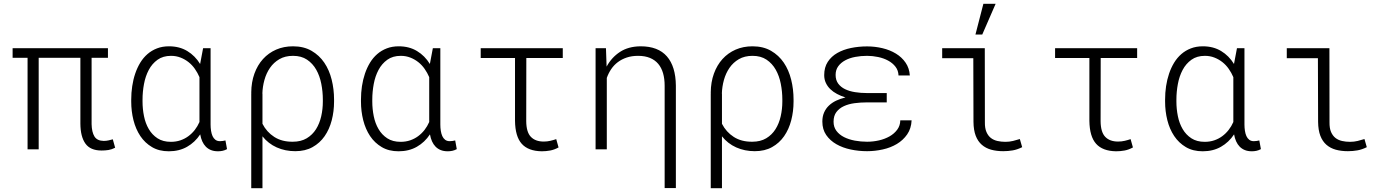

<svg xmlns="http://www.w3.org/2000/svg" viewBox="-20 -780 7241 1003"><path d="M543.9 -478H458.5V-131.3Q459.5 -89.8 473.4 -67.1Q487.3 -44.4 522 -43.9Q534.7 -43.9 546.9 -46.6Q559.1 -49.3 569.3 -52.2L581.5 -8.3Q563.5 1 546.4 3.7Q529.3 6.3 510.7 6.3Q452.1 6.3 426.3 -29.8Q400.4 -65.9 399.9 -133.8V-478H182.1V0H124V-478H45.9V-528.3H543.9Z M1080.1 -528.3V-129.4Q1080.1 -112.8 1082.5 -96.9Q1085 -81.1 1090.3 -69.1Q1095.7 -57.1 1105.2 -49.8Q1114.7 -42.5 1129.4 -42.5Q1137.2 -42.5 1144.3 -43.7Q1151.4 -44.9 1157.7 -46.4L1166 -1Q1154.3 5.4 1142.8 7.8Q1131.3 10.3 1118.7 10.3Q1097.7 10.3 1082 3.9Q1066.4 -2.4 1055.2 -13.9Q1043.9 -25.4 1036.6 -41.7Q1029.3 -58.1 1025.9 -78.1Q998.5 -36.6 957.3 -13.2Q916 10.3 861.8 10.3Q811 10.3 774.2 -11.5Q737.3 -33.2 713.1 -69.3Q689 -105.5 677.2 -152.3Q665.5 -199.2 665.5 -249.5V-259.8Q665.5 -295.4 670.7 -329.8Q675.8 -364.3 686.3 -395.3Q696.8 -426.3 712.6 -452.4Q728.5 -478.5 750.5 -497.6Q772.5 -516.6 800.3 -527.3Q828.1 -538.1 862.8 -538.1Q917.5 -538.1 958.3 -513.4Q999 -488.8 1025.4 -445.8L1041 -528.3ZM724.6 -249.5Q724.6 -210.9 732.2 -173.3Q739.7 -135.7 757.1 -106Q774.4 -76.2 802.7 -57.6Q831.1 -39.1 872.6 -39.1Q899.4 -39.1 922.4 -46.9Q945.3 -54.7 964.1 -68.6Q982.9 -82.5 997.6 -101.3Q1012.2 -120.1 1022 -142.6V-377Q1012.2 -399.9 998 -420.2Q983.9 -440.4 965.1 -455.3Q946.3 -470.2 923.3 -479.2Q900.4 -488.3 873.5 -488.3Q831.5 -488.3 803 -467.8Q774.4 -447.3 757.1 -414.6Q739.7 -381.8 732.2 -341.1Q724.6 -300.3 724.6 -259.8Z M1725.1 -249.5Q1725.1 -198.2 1712.9 -151.4Q1700.7 -104.5 1675.8 -68.6Q1650.9 -32.7 1612.8 -11.5Q1574.7 9.8 1522.5 9.8Q1469.7 9.8 1425.5 -10Q1381.3 -29.8 1351.1 -67.9V203.1H1292.5V-292.5H1293L1292.5 -296.9Q1293 -351.1 1309.1 -395.5Q1325.2 -439.9 1354 -471.7Q1382.8 -503.4 1422.6 -520.8Q1462.4 -538.1 1510.7 -538.1Q1566.9 -538.1 1607.4 -514.6Q1647.9 -491.2 1674.1 -452.6Q1700.2 -414.1 1712.6 -364Q1725.1 -314 1725.1 -259.8ZM1666.5 -259.8Q1666.5 -301.3 1658.4 -342.3Q1650.4 -383.3 1632.1 -415.8Q1613.8 -448.2 1584 -468.3Q1554.2 -488.3 1510.7 -488.3Q1469.2 -488.3 1439.5 -470.9Q1409.7 -453.6 1390.4 -425.5Q1371.1 -397.5 1361.3 -362.1Q1351.6 -326.7 1350.6 -291H1351.1V-133.3Q1373 -90.3 1412.8 -64.7Q1452.6 -39.1 1509.3 -39.6Q1552.2 -39.6 1582.3 -57.6Q1612.3 -75.7 1630.9 -105.2Q1649.4 -134.8 1658 -172.4Q1666.5 -210 1666.5 -249.5Z M2280.3 -528.3V-129.4Q2280.3 -112.8 2282.7 -96.9Q2285.2 -81.1 2290.5 -69.1Q2295.9 -57.1 2305.4 -49.8Q2314.9 -42.5 2329.6 -42.5Q2337.4 -42.5 2344.5 -43.7Q2351.6 -44.9 2357.9 -46.4L2366.2 -1Q2354.5 5.4 2343 7.8Q2331.5 10.3 2318.8 10.3Q2297.9 10.3 2282.2 3.9Q2266.6 -2.4 2255.4 -13.9Q2244.1 -25.4 2236.8 -41.7Q2229.5 -58.1 2226.1 -78.1Q2198.7 -36.6 2157.5 -13.2Q2116.2 10.3 2062 10.3Q2011.2 10.3 1974.4 -11.5Q1937.5 -33.2 1913.3 -69.3Q1889.2 -105.5 1877.4 -152.3Q1865.7 -199.2 1865.7 -249.5V-259.8Q1865.7 -295.4 1870.8 -329.8Q1876 -364.3 1886.5 -395.3Q1897 -426.3 1912.8 -452.4Q1928.7 -478.5 1950.7 -497.6Q1972.7 -516.6 2000.5 -527.3Q2028.3 -538.1 2063 -538.1Q2117.7 -538.1 2158.4 -513.4Q2199.2 -488.8 2225.6 -445.8L2241.2 -528.3ZM1924.8 -249.5Q1924.8 -210.9 1932.4 -173.3Q1939.9 -135.7 1957.3 -106Q1974.6 -76.2 2002.9 -57.6Q2031.2 -39.1 2072.8 -39.1Q2099.6 -39.1 2122.6 -46.9Q2145.5 -54.7 2164.3 -68.6Q2183.1 -82.5 2197.8 -101.3Q2212.4 -120.1 2222.2 -142.6V-377Q2212.4 -399.9 2198.2 -420.2Q2184.1 -440.4 2165.3 -455.3Q2146.5 -470.2 2123.5 -479.2Q2100.6 -488.3 2073.7 -488.3Q2031.7 -488.3 2003.2 -467.8Q1974.6 -447.3 1957.3 -414.6Q1939.9 -381.8 1932.4 -341.1Q1924.8 -300.3 1924.8 -259.8Z M2919.9 -477.1H2729.5L2729 -147Q2729.5 -89.8 2753.2 -65.2Q2776.9 -40.5 2820.3 -40.5Q2838.4 -40.5 2855 -44.4Q2871.6 -48.3 2885.7 -53.2L2897.9 -9.8Q2875.5 2.4 2854 6.3Q2832.5 10.3 2810.1 10.3Q2739.7 9.3 2705.6 -28.8Q2671.4 -66.9 2670.4 -148.9V-477.1H2491.2V-528.3H2919.9Z M3145.5 -528.3 3148.9 -432.1Q3174.8 -480 3218.8 -508.8Q3262.7 -537.6 3326.7 -538.1Q3418 -538.1 3463.9 -485.4Q3509.8 -432.6 3510.7 -332.5V202.6H3452.1V-332Q3452.1 -368.7 3443.8 -397.5Q3435.5 -426.3 3418.5 -446.5Q3401.4 -466.8 3375.2 -477.5Q3349.1 -488.3 3313.5 -488.3Q3280.3 -488.3 3254.2 -479.5Q3228 -470.7 3207.8 -455.6Q3187.5 -440.4 3173.1 -419.2Q3158.7 -397.9 3149.9 -373V0H3091.3V-528.3Z M4125.5 -249.5Q4125.5 -198.2 4113.3 -151.4Q4101.1 -104.5 4076.2 -68.6Q4051.3 -32.7 4013.2 -11.5Q3975.1 9.8 3922.9 9.8Q3870.1 9.8 3825.9 -10Q3781.7 -29.8 3751.5 -67.9V203.1H3692.9V-292.5H3693.4L3692.9 -296.9Q3693.4 -351.1 3709.5 -395.5Q3725.6 -439.9 3754.4 -471.7Q3783.2 -503.4 3823 -520.8Q3862.8 -538.1 3911.1 -538.1Q3967.3 -538.1 4007.8 -514.6Q4048.3 -491.2 4074.5 -452.6Q4100.6 -414.1 4113 -364Q4125.5 -314 4125.5 -259.8ZM4066.9 -259.8Q4066.9 -301.3 4058.8 -342.3Q4050.8 -383.3 4032.5 -415.8Q4014.2 -448.2 3984.4 -468.3Q3954.6 -488.3 3911.1 -488.3Q3869.6 -488.3 3839.8 -470.9Q3810.1 -453.6 3790.8 -425.5Q3771.5 -397.5 3761.7 -362.1Q3752 -326.7 3751 -291H3751.5V-133.3Q3773.4 -90.3 3813.2 -64.7Q3853 -39.1 3909.7 -39.6Q3952.6 -39.6 3982.7 -57.6Q4012.7 -75.7 4031.2 -105.2Q4049.8 -134.8 4058.3 -172.4Q4066.9 -210 4066.9 -249.5Z M4507.8 -245.1Q4475.6 -245.1 4444.3 -241Q4413.1 -236.8 4388.7 -225.6Q4364.3 -214.4 4349.4 -194.8Q4334.5 -175.3 4334.5 -144Q4334.5 -116.2 4349.6 -96.2Q4364.7 -76.2 4389.4 -63.7Q4414.1 -51.3 4445.6 -45.4Q4477.1 -39.6 4509.8 -39.6Q4541 -39.6 4571.8 -46.6Q4602.5 -53.7 4627 -67.6Q4651.4 -81.5 4667 -102.5Q4682.6 -123.5 4683.1 -151.4H4742.2Q4740.2 -108.4 4719 -77.9Q4697.8 -47.4 4665 -27.8Q4632.3 -8.3 4591.6 0.7Q4550.8 9.8 4509.8 9.8Q4465.8 9.8 4424.1 1Q4382.3 -7.8 4349.4 -26.6Q4316.4 -45.4 4296.1 -74.7Q4275.9 -104 4275.9 -145Q4275.9 -171.4 4284.9 -192.1Q4293.9 -212.9 4310.1 -228.3Q4326.2 -243.7 4348.1 -254.2Q4370.1 -264.6 4396.5 -271Q4373 -278.3 4352.8 -289.1Q4332.5 -299.8 4317.6 -314.2Q4302.7 -328.6 4294.2 -346.9Q4285.6 -365.2 4285.6 -387.7Q4285.6 -428.2 4304.2 -456.8Q4322.8 -485.4 4354 -503.2Q4385.3 -521 4425.5 -529.3Q4465.8 -537.6 4509.8 -537.6Q4550.8 -537.6 4589.8 -528.3Q4628.9 -519 4660.2 -500Q4691.4 -481 4710.9 -452.4Q4730.5 -423.8 4732.9 -385.7H4673.8Q4672.9 -412.1 4658 -431.4Q4643.1 -450.7 4619.6 -463.4Q4596.2 -476.1 4567.1 -482.2Q4538.1 -488.3 4509.8 -488.3Q4477.5 -488.3 4447.8 -482.7Q4418 -477.1 4395.3 -464.8Q4372.6 -452.6 4358.9 -433.8Q4345.2 -415 4345.2 -388.7Q4345.2 -361.3 4358.9 -343Q4372.6 -324.7 4395 -314Q4417.5 -303.2 4446.8 -298.6Q4476.1 -293.9 4507.8 -293.9H4612.3V-245.1Z M4901.9 -528.3H5124.5L5125 -141.6Q5124.5 -110.4 5133.1 -90.6Q5141.6 -70.8 5156.2 -59.3Q5170.9 -47.9 5190.7 -43.5Q5210.4 -39.1 5232.4 -39.1Q5252.9 -39.1 5272 -43.7Q5291 -48.3 5307.6 -53.7L5319.8 -11.2Q5294.4 1.5 5270.5 5.6Q5246.6 9.8 5221.2 9.8Q5186 9.8 5157.7 2Q5129.4 -5.9 5108.9 -23.7Q5088.4 -41.5 5077.1 -70.8Q5065.9 -100.1 5065.4 -143.6L5064.5 -476.1H4901.9ZM5117.2 -760.3H5181.2L5111.3 -599.6H5075.7Z M5920.4 -477.1H5730L5729.5 -147Q5730 -89.8 5753.7 -65.2Q5777.3 -40.5 5820.8 -40.5Q5838.9 -40.5 5855.5 -44.4Q5872.1 -48.3 5886.2 -53.2L5898.4 -9.8Q5876 2.4 5854.5 6.3Q5833 10.3 5810.5 10.3Q5740.2 9.3 5706.1 -28.8Q5671.9 -66.9 5670.9 -148.9V-477.1H5491.7V-528.3H5920.4Z M6481 -528.3V-129.4Q6481 -112.8 6483.4 -96.9Q6485.8 -81.1 6491.2 -69.1Q6496.6 -57.1 6506.1 -49.8Q6515.6 -42.5 6530.3 -42.5Q6538.1 -42.5 6545.2 -43.7Q6552.2 -44.9 6558.6 -46.4L6566.9 -1Q6555.2 5.4 6543.7 7.8Q6532.2 10.3 6519.5 10.3Q6498.5 10.3 6482.9 3.9Q6467.3 -2.4 6456.1 -13.9Q6444.8 -25.4 6437.5 -41.7Q6430.2 -58.1 6426.8 -78.1Q6399.4 -36.6 6358.2 -13.2Q6316.9 10.3 6262.7 10.3Q6211.9 10.3 6175 -11.5Q6138.2 -33.2 6114 -69.3Q6089.8 -105.5 6078.1 -152.3Q6066.4 -199.2 6066.4 -249.5V-259.8Q6066.4 -295.4 6071.5 -329.8Q6076.7 -364.3 6087.2 -395.3Q6097.7 -426.3 6113.5 -452.4Q6129.4 -478.5 6151.4 -497.6Q6173.3 -516.6 6201.2 -527.3Q6229 -538.1 6263.7 -538.1Q6318.4 -538.1 6359.1 -513.4Q6399.9 -488.8 6426.3 -445.8L6441.9 -528.3ZM6125.5 -249.5Q6125.5 -210.9 6133.1 -173.3Q6140.6 -135.7 6158 -106Q6175.3 -76.2 6203.6 -57.6Q6231.9 -39.1 6273.4 -39.1Q6300.3 -39.1 6323.2 -46.9Q6346.2 -54.7 6365 -68.6Q6383.8 -82.5 6398.4 -101.3Q6413.1 -120.1 6422.9 -142.6V-377Q6413.1 -399.9 6398.9 -420.2Q6384.8 -440.4 6366 -455.3Q6347.2 -470.2 6324.2 -479.2Q6301.3 -488.3 6274.4 -488.3Q6232.4 -488.3 6203.9 -467.8Q6175.3 -447.3 6158 -414.6Q6140.6 -381.8 6133.1 -341.1Q6125.5 -300.3 6125.5 -259.8Z M6702.1 -528.3H6924.8L6925.3 -141.6Q6924.8 -110.4 6933.3 -90.6Q6941.9 -70.8 6956.5 -59.3Q6971.2 -47.9 6991 -43.5Q7010.7 -39.1 7032.7 -39.1Q7053.2 -39.1 7072.3 -43.7Q7091.3 -48.3 7107.9 -53.7L7120.1 -11.2Q7094.7 1.5 7070.8 5.6Q7046.9 9.8 7021.5 9.8Q6986.3 9.8 6958 2Q6929.7 -5.9 6909.2 -23.7Q6888.7 -41.5 6877.4 -70.8Q6866.2 -100.1 6865.7 -143.6L6864.7 -476.1H6702.1Z"/></svg>

Font: Roboto Mono Light
Style: Regular
Weight: 300
Designer: Google
Version: Version 2.000985; 2015; ttfautohint (v1.3)